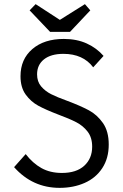

<svg xmlns="http://www.w3.org/2000/svg" viewBox="-20 -897 596 927"><path d="M48 -90 104 -153Q138 -109 180 -85.5Q222 -62 279 -62Q349 -62 387 -97Q425 -132 425 -189Q425 -233 403 -261.5Q381 -290 348 -307Q315 -324 261 -344Q201 -367 165 -386.5Q129 -406 104 -440.5Q79 -475 79 -529Q79 -611 136 -660Q193 -709 288 -709Q351 -709 399 -687Q447 -665 480 -627L430 -572Q381 -637 286 -637Q226 -637 192.5 -610.5Q159 -584 159 -538Q159 -503 178.5 -480Q198 -457 226.5 -442.5Q255 -428 305 -410Q369 -386 409 -364.5Q449 -343 477 -303Q505 -263 505 -199Q505 -133 474 -85.5Q443 -38 389 -14Q335 10 268 10Q137 10 48 -90ZM269 -801 390 -877 416 -847 318 -743H222L123 -847L152 -877Z"/></svg>

Font: Tilda Sans
Style: Regular
Weight: 400
Designer: ParaType Ltd
Foundry: ParaType Ltd
Version: Version 1.002W